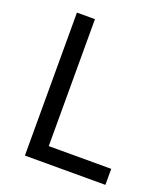

<svg xmlns="http://www.w3.org/2000/svg" viewBox="-132 -808 788 901"><g transform="rotate(20 262.0 -357.0)"><path d="M97 0V-714H187V-80H499V0Z"/></g></svg>

Font: Noto Sans Malayalam
Style: Regular
Weight: 400
Designer: Jelle Bosma - Monotype Design Team
Foundry: Monotype Imaging Inc.
Version: Version 2.103